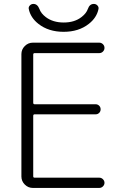

<svg xmlns="http://www.w3.org/2000/svg" viewBox="-20 -969 619 968"><path d="M125 -923.8Q123 -933.6 130.4 -941.4Q137.7 -949.2 148.4 -949.2Q168.9 -949.2 178.7 -923.8Q186.5 -901.4 210.9 -882.8Q247.1 -855.5 301.3 -855.5Q355.5 -855.5 390.6 -882.8Q415 -901.4 422.9 -923.8Q431.6 -949.2 453.1 -949.2Q463.9 -949.2 471.2 -941.4Q478.5 -933.6 476.6 -923.8Q467.8 -879.9 427.7 -848.6Q377 -808.6 300.8 -808.6Q224.6 -808.6 173.8 -848.6Q133.8 -879.9 125 -923.8ZM154.3 -701.2Q147.5 -701.2 147.5 -693.4V-451.2Q147.5 -443.4 154.3 -443.4H461.9Q472.7 -443.4 480 -436Q487.3 -428.7 487.3 -418Q487.3 -407.2 480 -399.9Q472.7 -392.6 461.9 -392.6H154.3Q147.5 -392.6 147.5 -384.8V-80.1Q147.5 -73.2 154.3 -73.2H480.5Q491.2 -73.2 499 -65.4Q506.8 -57.6 506.8 -47.4Q506.8 -37.1 499 -29.3Q491.2 -21.5 480.5 -21.5H145.5Q122.1 -21.5 105 -38.6Q87.9 -55.7 87.9 -79.1V-696.3Q87.9 -719.7 105 -736.8Q122.1 -753.9 145.5 -753.9H480.5Q491.2 -753.9 499 -746.1Q506.8 -738.3 506.8 -727.5Q506.8 -716.8 499 -709Q491.2 -701.2 480.5 -701.2Z"/></svg>

Font: Gen Jyuu Gothic Light
Style: Regular
Weight: 200
Designer: [Source Han Sans]
Ryoko NISHIZUKA  (kana & ideographs); Paul D. Hunt (Latin, Greek & Cyrillic); Wenlong ZHANG  (bopomofo
Version: Version 1.002.20150607